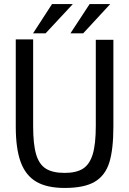

<svg xmlns="http://www.w3.org/2000/svg" viewBox="-20 -922 640 950"><path d="M58 -296V-727H144V-298.5Q144 -208 158.8 -158.2Q173.5 -108.5 207 -87.5Q240.5 -66.5 300 -66.5Q357.5 -66.5 390.5 -87.5Q423.5 -108.5 438.8 -158.8Q454 -209 454 -298.5V-725H541V-296Q541 -182.5 520.8 -117.8Q500.5 -53 448.5 -22.5Q396.5 8 300 8Q212.5 8 159.8 -22.8Q107 -53.5 82.5 -120Q58 -186.5 58 -296ZM423.5 -902H525.5L391.5 -757H328.5ZM237.5 -902H340.5L205.5 -757H143.5Z"/></svg>

Font: JuliaMono
Style: Regular
Weight: 400
Monospace: yes
Designer: cormullion
Foundry: corm
Version: Version 0.055; ttfautohint (v1.8.4)